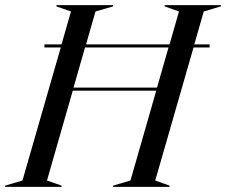

<svg xmlns="http://www.w3.org/2000/svg" viewBox="-70 -732 885 752"><path d="M171 -558 208 -687 151 -707V-712H373V-707L304 -687L267 -558H594L631 -687L575 -707V-712H795V-707L728 -687L691 -558H751V-546H688L538 -25L594 -5V0H373V-5L441 -25L542 -377H215L114 -25L171 -5V0H-50V-5L18 -25L168 -546H104V-558ZM545 -389 590 -546H263L218 -389Z"/></svg>

Font: Nyght Serif Italic
Style: Regular
Weight: 400
Italic angle: -16°
Designer: Maksym Kobuzan
Version: Version 0.410